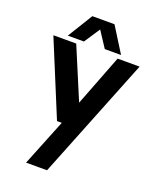

<svg xmlns="http://www.w3.org/2000/svg" viewBox="-182 -851 989 1230"><g transform="rotate(20 312.0 -236.5)"><path d="M233.9 -579.1H124L229 -750H379.9L486.8 -579.1H376L305.2 -687ZM624 -549.8 293.9 276.9H150.9L278.8 -41H246.1L36.1 -549.8H191.9L338.9 -200.2L474.1 -549.8Z"/></g></svg>

Font: Oakes Grotesk
Style: Bold
Weight: 700
Designer: Samuel Oakes
Foundry: Samuel Oakes
Version: Version 1.0 | wf-rip DC20170320